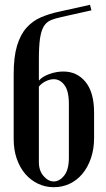

<svg xmlns="http://www.w3.org/2000/svg" viewBox="-20 -770 441 800"><path d="M37 -191V-461Q37 -533 51 -579.5Q65 -626 90.5 -654.5Q116 -683 151 -698Q186 -713 229 -722L355 -750L361 -727L236 -699Q208 -693 190 -685Q172 -677 161.5 -658.5Q151 -640 146.5 -608Q142 -576 142 -522V-434Q156 -451 185.5 -461.5Q215 -472 244 -472Q301 -472 336.5 -428.5Q372 -385 372 -301V-195Q372 -149 359 -111Q346 -73 323.5 -46Q301 -19 270.5 -4.5Q240 10 204 10Q169 10 138.5 -4.5Q108 -19 85.5 -45Q63 -71 50 -108Q37 -145 37 -191ZM142 -409V-94Q142 -59 161.5 -36.5Q181 -14 204 -14Q228 -14 247.5 -38.5Q267 -63 267 -113V-337Q267 -391 248.5 -415.5Q230 -440 204 -440Q188 -440 170.5 -431.5Q153 -423 142 -409Z"/></svg>

Font: Moniqa Extra Bold Narrow Heading
Style: Regular
Weight: 800
Width: 4
Designer: Rajesh Rajput
Foundry: Rajesh Rajput
Version: Version 1.000;December 15, 2022;FontCreator 14.0.0.2794 32-b